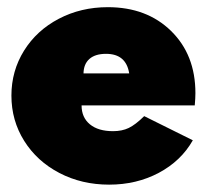

<svg xmlns="http://www.w3.org/2000/svg" viewBox="-20 -500 576 535"><path d="M11.8 -233.6Q11.8 -302.3 47 -358.9Q82.3 -415.5 143.9 -447.7Q205.5 -480 280.5 -480Q389.1 -480 456.8 -413.6Q524.5 -347.3 524.5 -240.5Q524.5 -226.8 522.7 -206.4H207.3Q207.3 -172.7 230.5 -153.6Q253.6 -134.5 295 -134.5Q320 -134.5 338.6 -143.4Q357.3 -152.3 381.8 -176.4L517.3 -109.1Q484.5 -51.4 422.5 -18.4Q360.5 14.5 284.1 14.5Q207.7 14.5 145.5 -18Q83.2 -50.5 47.5 -107.3Q11.8 -164.1 11.8 -233.6ZM275.5 -350Q245.5 -350 229.3 -335.9Q213.2 -321.8 212.7 -295.5H340Q331.4 -350 275.5 -350Z"/></svg>

Font: Spartan MB Black
Style: Regular
Weight: 900
Designer: Matt Bailey, Mirko Velimirovic
Foundry: Matt Bailey
Version: Version 1.005